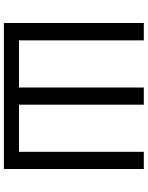

<svg xmlns="http://www.w3.org/2000/svg" viewBox="96 -870 773 1006"><g transform="rotate(90 483.0 -366.5)"><path d="M100 -733H191V-79H438V-733H528V-79H775V-733H865V0H100Z"/></g></svg>

Font: Noto Sans SC
Style: Regular
Weight: 400
Designer: Ryoko NISHIZUKA ____ (kana & ideographs); Paul D. Hunt (Latin, Greek & Cyrillic); Wenlong ZHANG ___ (bopomofo); Sandoll 
Foundry: Adobe Systems Incorporated
Version: Version 1.004